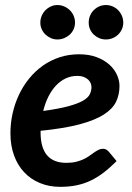

<svg xmlns="http://www.w3.org/2000/svg" viewBox="-20 -736 527 764"><path d="M287.5 -434Q262.5 -434 241 -423.8Q219.5 -413.5 202.2 -395Q185 -376.5 172.2 -350.8Q159.5 -325 152 -294.5Q214 -303 251.8 -313.2Q289.5 -323.5 310 -335.2Q330.5 -347 337.2 -360.8Q344 -374.5 344 -389.5Q344 -397 340.8 -405Q337.5 -413 330.8 -419.2Q324 -425.5 313.2 -429.8Q302.5 -434 287.5 -434ZM141.5 -209Q141.5 -88 244 -88Q266 -88 283 -92.2Q300 -96.5 312.8 -102.5Q325.5 -108.5 335.8 -116Q346 -123.5 354.8 -129.5Q363.5 -135.5 372 -139.8Q380.5 -144 390.5 -144Q396.5 -144 402.2 -141Q408 -138 412.5 -133L444 -95Q417.5 -68.5 392 -49Q366.5 -29.5 340 -17Q313.5 -4.5 284 1.5Q254.5 7.5 220 7.5Q175 7.5 138.5 -7.8Q102 -23 76 -50.8Q50 -78.5 35.8 -117.8Q21.5 -157 21.5 -205.5Q21.5 -246 30.2 -285Q39 -324 55.5 -359Q72 -394 96 -423.5Q120 -453 150.2 -474.5Q180.5 -496 216.8 -508Q253 -520 294.5 -520Q334.5 -520 364.8 -508.5Q395 -497 415.2 -478.8Q435.5 -460.5 445.5 -438Q455.5 -415.5 455.5 -394Q455.5 -359.5 441.8 -331Q428 -302.5 392.8 -280Q357.5 -257.5 296.5 -241.2Q235.5 -225 141.5 -215.5ZM278.5 -646Q278.5 -632 273 -619.8Q267.5 -607.5 257.8 -598.5Q248 -589.5 235.2 -584.2Q222.5 -579 208.5 -579Q195 -579 182.8 -584.2Q170.5 -589.5 161 -598.5Q151.5 -607.5 146 -619.8Q140.5 -632 140.5 -646Q140.5 -660.5 146 -673.2Q151.5 -686 161 -695.5Q170.5 -705 182.8 -710.5Q195 -716 208.5 -716Q222.5 -716 235.2 -710.5Q248 -705 257.8 -695.5Q267.5 -686 273 -673.2Q278.5 -660.5 278.5 -646ZM470.5 -646Q470.5 -632 465 -619.8Q459.5 -607.5 450.2 -598.5Q441 -589.5 428.2 -584.2Q415.5 -579 401.5 -579Q387 -579 374.8 -584.2Q362.5 -589.5 353 -598.5Q343.5 -607.5 338.2 -619.8Q333 -632 333 -646Q333 -660.5 338.2 -673.2Q343.5 -686 353 -695.5Q362.5 -705 374.8 -710.5Q387 -716 401.5 -716Q415.5 -716 428.2 -710.5Q441 -705 450.2 -695.5Q459.5 -686 465 -673.2Q470.5 -660.5 470.5 -646Z"/></svg>

Font: Lato 2
Style: Bold Italic
Weight: 700
Italic angle: -7°
Designer: Lukasz Dziedzic with Adam Twardoch and Botio Nikoltchev
Foundry: tyPoland Lukasz Dziedzic
Version: Version 2.015; 2015-08-06; http://www.latofonts.com/